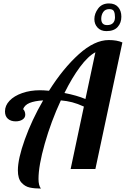

<svg xmlns="http://www.w3.org/2000/svg" viewBox="-20 -983 732 1117"><path d="M529 -872Q529 -904 551 -933.5Q573 -963 614 -963Q649 -963 667.5 -941.5Q686 -920 686 -886Q686 -850 664.5 -826Q643 -802 599 -802Q567 -802 548 -822Q529 -842 529 -872ZM649 -883Q649 -904 643 -917Q637 -930 616 -930Q592 -930 580.5 -913Q569 -896 569 -874Q569 -837 603 -837Q626 -837 637.5 -849Q649 -861 649 -883ZM84 8Q84 -59 124.5 -172Q165 -285 231 -399Q181 -396 152 -384Q123 -372 114 -347Q118 -347 122.5 -337Q127 -327 127 -316Q127 -298 111 -287.5Q95 -277 71 -277Q43 -277 26 -292Q9 -307 9 -335Q9 -369 35.5 -397Q62 -425 109 -441.5Q156 -458 213 -458Q234 -458 265 -455Q347 -585 438.5 -667.5Q530 -750 613 -750Q661 -750 692 -736L535 0H391L468 -363Q431 -380 400 -388Q369 -396 334 -399Q277 -276 240.5 -147.5Q204 -19 204 58Q204 96 218 114Q181 114 153 108Q125 102 104.5 79Q84 56 84 8ZM535 -679Q492 -656 445.5 -593.5Q399 -531 355 -442Q427 -428 477 -407Z"/></svg>

Font: Lobster
Style: Regular
Weight: 400
Designer: Impallari Type
Foundry: Impallari Type
Version: Version 2.100